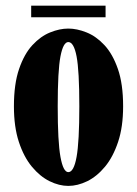

<svg xmlns="http://www.w3.org/2000/svg" viewBox="-20 -630 472 662"><path d="M215.5 11Q184 11 151 -5.2Q118 -21.5 90 -55.2Q62 -89 45 -140.8Q28 -192.5 28 -263.5Q28 -340.5 45.8 -392.2Q63.5 -444 91.8 -474.5Q120 -505 152.8 -518.2Q185.5 -531.5 215.5 -531.5Q245.5 -531.5 278.5 -518.2Q311.5 -505 340 -474.5Q368.5 -444 386.5 -392.2Q404.5 -340.5 404.5 -263.5Q404.5 -192.5 387.2 -140.8Q370 -89 342 -55.2Q314 -21.5 280.8 -5.2Q247.5 11 215.5 11ZM215.5 -36.5Q234.5 -36.5 244 -88.8Q253.5 -141 253.5 -263.5Q253.5 -386.5 244 -435.8Q234.5 -485 215.5 -485Q198 -485 188.5 -435.8Q179 -386.5 179 -263.5Q179 -141 188.5 -88.8Q198 -36.5 215.5 -36.5ZM87.5 -570.5V-610.5H344V-570.5Z"/></svg>

Font: Imbue Thin 10pt Black
Style: Regular
Weight: 900
Version: Version 1.102